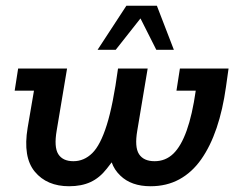

<svg xmlns="http://www.w3.org/2000/svg" viewBox="-20 -637 837 667"><path d="M220 10Q143 10 101 -40.5Q59 -91 76 -193L98 -322H31L43 -399H213L177 -184Q167 -126 182.5 -101.5Q198 -77 235 -77Q272 -77 300.5 -105Q329 -133 351 -203Q373 -273 390 -399H493L457 -184Q447 -126 463 -101.5Q479 -77 517 -77Q555 -77 582 -103Q609 -129 628.5 -183.5Q648 -238 660 -322H593L605 -399H774L765 -335Q754 -256 732.5 -192.5Q711 -129 679 -83.5Q647 -38 603 -14Q559 10 503 10Q436 10 398 -27Q377 -47 368 -73Q359 -61 351 -51Q326 -19 294.5 -4.5Q263 10 220 10ZM319 -464 419 -617H525L584 -464H523L468 -573L382 -464Z"/></svg>

Font: Rokkitt SemiBold SemiBold
Style: Italic
Weight: 600
Italic angle: -9°
Version: Version 3.103